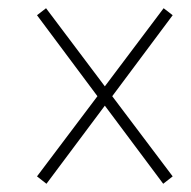

<svg xmlns="http://www.w3.org/2000/svg" viewBox="-20 -597 465 467"><path d="M93 -150 70 -168 217 -363 70 -560 92 -577 235 -387 378 -577 400 -560 253 -363 400 -168 377 -150 235 -340Z"/></svg>

Font: Noto Serif Tamil ExtraCondensed Thin
Style: Italic
Weight: 100
Width: 2
Italic angle: -12°
Designer: Indian Type Foundry, Tom Grace, and the Monotype Design Team
Foundry: Monotype Imaging Inc.
Version: Version 2.003; ttfautohint (v1.8.4.7-5d5b)